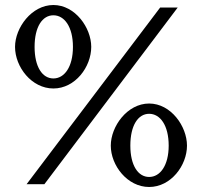

<svg xmlns="http://www.w3.org/2000/svg" viewBox="-20 -735 806 766"><path d="M86 0H157L689 -705H619ZM40 -548C40 -624 106 -715 193 -715C280 -715 344 -624 344 -548C344 -468 280 -382 193 -382C106 -382 40 -468 40 -548ZM118 -548C118 -468 149 -422 193 -422C237 -422 271 -468 271 -548C271 -628 237 -674 193 -674C149 -674 118 -628 118 -548ZM422 -154C422 -231 488 -322 575 -322C662 -322 726 -231 726 -154C726 -75 662 11 575 11C488 11 422 -75 422 -154ZM500 -154C500 -75 531 -29 575 -29C619 -29 653 -75 653 -154C653 -235 619 -281 575 -281C531 -281 500 -235 500 -154Z"/></svg>

Font: Ortica Linear
Style: Bold
Weight: 700
Designer: Benedetta Bovani
Foundry: Collletttivo
Version: Version 2.000;Glyphs 3.1.2 (3151)